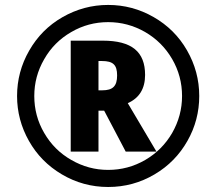

<svg xmlns="http://www.w3.org/2000/svg" viewBox="-20 -744 872 774"><path d="M564.9 -441.9C564.9 -535.2 511.7 -580.1 394 -580.1H265.1V-132.8H377V-297.9H399.9L486.8 -132.8H610.8L495.1 -328.1C541.5 -348.6 564.9 -386.7 564.9 -441.9ZM377 -498H391.1C436 -498 452.1 -482.4 452.1 -439.9C452.1 -397 435.1 -379.9 392.1 -379.9H377ZM48.8 -356.9C48.8 -292.5 64.9 -231.9 96.7 -175.8C128.4 -119.6 172.4 -74.7 229.5 -41C286.6 -7.3 348.6 9.8 416 9.8C483.9 9.8 545.9 -7.3 603 -41C660.2 -74.7 704.1 -120.1 735.8 -176.3C767.6 -232.4 783.2 -293 783.2 -356.9C783.2 -422.9 766.6 -483.9 733.9 -541C701.2 -598.1 656.2 -642.6 599.1 -675.3C542 -708 481 -724.1 416 -724.1C350.1 -724.1 289.1 -707.5 231.9 -674.8C174.8 -642.1 130.4 -597.2 97.7 -540C64.9 -482.9 48.8 -421.9 48.8 -356.9ZM118.2 -356.9C118.2 -409.7 131.3 -459 158.2 -505.4C184.6 -551.8 220.7 -587.9 267.1 -614.7C313 -641.6 362.8 -654.8 416 -654.8C468.8 -654.8 518.1 -641.6 564.5 -615.2C610.8 -588.4 647 -552.2 673.8 -506.3C700.7 -460 713.9 -410.2 713.9 -356.9C713.9 -304.2 700.7 -254.9 674.3 -208.5C647.5 -162.1 611.3 -126 565.4 -99.1C519 -72.3 469.2 -59.1 416 -59.1C363.3 -59.1 314 -72.3 267.6 -99.1C221.2 -125.5 185.1 -161.6 158.2 -208C131.3 -253.9 118.2 -303.7 118.2 -356.9Z"/></svg>

Font: Samim
Style: Bold
Weight: 700
Foundry: DejaVu fonts team - Redesigned by Saber Rastikerdar
Version: Version 4.0.5